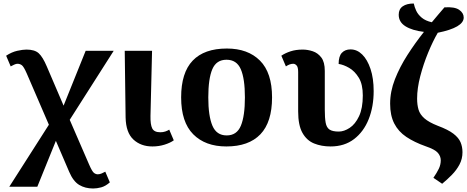

<svg xmlns="http://www.w3.org/2000/svg" viewBox="-20 -826 2667 1096"><path d="M33 240 259 -114 133 -406Q116 -445 105 -453.5Q94 -462 79 -462Q72 -462 61 -457Q50 -452 41 -447L15 -508Q47 -529 78.5 -536Q110 -543 131 -543Q178 -543 201 -522Q224 -501 247 -447L343 -223L469 -536H629L378 -142L489 114Q506 153 516.5 161Q527 169 538 169Q549 169 560.5 164Q572 159 581 154L607 215Q582 237 557.5 243.5Q533 250 512 250Q466 250 432 229.5Q398 209 375 155L299 -22L193 240Z M850 10Q784 10 741.5 -29.5Q699 -69 697 -155L692 -536H848L839 -164Q838 -115 849 -93Q860 -71 895 -71Q911 -71 924 -75.5Q937 -80 946 -86L972 -25Q953 -11 920 -0.5Q887 10 850 10Z M1272 10Q1152 10 1083 -59.5Q1014 -129 1014 -270Q1014 -411 1080 -480Q1146 -549 1275 -549Q1395 -549 1464 -480Q1533 -411 1533 -270Q1533 -129 1466.5 -59.5Q1400 10 1272 10ZM1274 -53Q1332 -53 1355 -108.5Q1378 -164 1378 -270Q1378 -377 1354.5 -431Q1331 -485 1273 -485Q1215 -485 1192 -431Q1169 -377 1169 -270Q1169 -164 1192.5 -108.5Q1216 -53 1274 -53Z M1867 10Q1815 10 1773 -7Q1731 -24 1706.5 -67.5Q1682 -111 1682 -190V-415Q1682 -443 1673 -452.5Q1664 -462 1654 -462Q1634 -462 1612 -447L1586 -508Q1608 -523 1638.5 -533Q1669 -543 1708 -543Q1736 -543 1765 -533.5Q1794 -524 1814 -498Q1834 -472 1834 -421V-200Q1834 -153 1839 -125.5Q1844 -98 1861 -86.5Q1878 -75 1914 -75Q1944 -75 1976 -96Q2008 -117 2029.5 -162.5Q2051 -208 2051 -281Q2051 -345 2028 -382.5Q2005 -420 1973 -438.5Q1941 -457 1913 -461Q1913 -505 1931.5 -524.5Q1950 -544 1981 -544Q2018 -544 2047.5 -515Q2077 -486 2095 -432.5Q2113 -379 2113 -306Q2113 -217 2084.5 -145.5Q2056 -74 2001 -32Q1946 10 1867 10Z M2504 223 2454 189Q2474 160 2485 137Q2496 114 2496 89Q2496 66 2479.5 46.5Q2463 27 2410 9Q2345 -14 2299.5 -44.5Q2254 -75 2230.5 -121Q2207 -167 2207 -234Q2207 -304 2234.5 -374Q2262 -444 2306 -512.5Q2350 -581 2400 -644Q2333 -652 2294.5 -676Q2256 -700 2256 -742Q2256 -774 2279 -790Q2302 -806 2342 -806Q2346 -786 2356 -764.5Q2366 -743 2387.5 -725Q2409 -707 2445 -699Q2463 -721 2481.5 -742.5Q2500 -764 2517 -784Q2575 -788 2601 -770Q2627 -752 2627 -726Q2627 -669 2479 -639Q2451 -591 2424 -525.5Q2397 -460 2379 -391Q2361 -322 2361 -263Q2361 -228 2369 -200.5Q2377 -173 2402.5 -150.5Q2428 -128 2479 -108Q2538 -86 2568 -63Q2598 -40 2609 -14Q2620 12 2620 43Q2620 81 2603 113Q2586 145 2559.5 172Q2533 199 2504 223Z"/></svg>

Font: NotoSerif-Bold
Style: Regular
Weight: 700
Designer: Monotype Design Team
Foundry: Monotype Imaging Inc.
Version: Version 2.007; ttfautohint (v1.8) -l 8 -r 50 -G 200 -x 14 -D